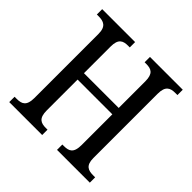

<svg xmlns="http://www.w3.org/2000/svg" viewBox="-181 -878 1043 1043"><g transform="rotate(45 340.5 -357.0)"><path d="M31 0H284V-41H271C233 -41 207 -52 207 -112V-349H474V-113C474 -52 449 -41 410 -41H398V0H650V-41H634C597 -41 569 -51 569 -108V-602C569 -662 596 -673 634 -673H650V-714H398V-673H410C449 -673 474 -662 474 -602V-398H207V-603C207 -662 233 -673 271 -673H284V-714H31V-673H45C83 -673 112 -662 112 -605V-112C112 -52 86 -41 48 -41H31Z"/></g></svg>

Font: Noto Serif Lao Cond
Style: Regular
Weight: 400
Width: 3
Designer: Monotype Design Team
Foundry: Monotype Imaging Inc.
Version: Version 2.004